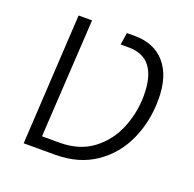

<svg xmlns="http://www.w3.org/2000/svg" viewBox="-104 -670 787 777"><g transform="rotate(20 289.0 -281.0)"><path d="M107 -562H165L135 -52H211Q296 -52 353.5 -95.5Q411 -139 438.5 -207Q466 -275 466 -348Q466 -510 342 -510H307L315 -562H350Q433 -562 480 -507.5Q527 -453 527 -353Q527 -259 491 -178.5Q455 -98 383.5 -49Q312 0 210 0H75Z"/></g></svg>

Font: FiraGO Light
Style: Italic
Weight: 300
Italic angle: -8°
Designer: bBox Type GmbH
Foundry: bBox Type GmbH
Version: Version 1.001